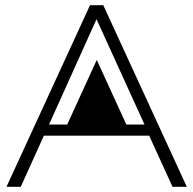

<svg xmlns="http://www.w3.org/2000/svg" viewBox="-20 -720 745 740"><path d="M700 0C700 0 378 -700 378 -700C378 -700 327 -700 327 -700C327 -700 5 0 5 0C5 0 60 0 60 0C60 0 149 -197 149 -197C149 -197 555 -197 555 -197C555 -197 645 0 645 0C645 0 700 0 700 0ZM352 -646C352 -646 537 -240 537 -240C537 -240 169 -240 169 -240C169 -240 352 -646 352 -646ZM353 -489C353 -489 239 -240 239 -240C239 -240 467 -240 467 -240C467 -240 353 -489 353 -489Z"/></svg>

Font: TamingNoise
Style: Regular
Weight: 500
Designer: Julieta Ulanovsky
Foundry: Julieta Ulanovsky
Version: ""